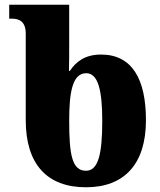

<svg xmlns="http://www.w3.org/2000/svg" viewBox="-20 -780 677 813"><path d="M408 -549C340 -549 302 -519 276 -480H272C273 -510 273 -554 273 -593V-760H19V-701H30C60 -701 89 -690 89 -638V-271C89 -85 179 13 344 13C506 13 598 -85 598 -271C598 -444 540 -549 408 -549ZM344 -57C285 -57 273 -125 273 -268C273 -384 285 -470 345 -470C395 -470 413 -399 413 -268C413 -124 395 -57 344 -57Z"/></svg>

Font: Noto Serif Georgian SemiCondensed Black
Style: Regular
Weight: 900
Width: 4
Designer: Monotype Design Team, Akaki Razmadze
Foundry: Google LLC
Version: Version 2.003